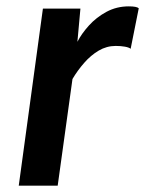

<svg xmlns="http://www.w3.org/2000/svg" viewBox="-20 -584 456 604"><path d="M39 0 115 -557H233L223.5 -452.5Q236.5 -478 259.8 -503.8Q283 -529.5 315 -546.8Q347 -564 385 -564Q410 -564 416.5 -558L391 -430.5Q385.5 -435 372.8 -437.2Q360 -439.5 344 -439.5Q315.5 -439.5 290.5 -424.8Q265.5 -410 244.8 -386.2Q224 -362.5 208 -335.5L161.5 0Z"/></svg>

Font: Merriweather Sans Medium
Style: Italic
Weight: 500
Italic angle: -7.5°
Designer: Eben Sorkin
Foundry: Eben Sorkin
Version: Version 2.001